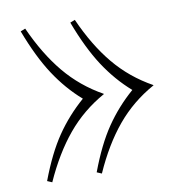

<svg xmlns="http://www.w3.org/2000/svg" viewBox="-67 -591 634 668"><g transform="rotate(-10 250.5 -256.5)"><path d="M470.2 -256.8V-255.9Q392.6 -212.9 337.6 -146.7Q282.7 -80.6 240.2 15.1L223.1 7.8Q257.8 -85 298.6 -144.8Q339.4 -204.6 395 -252.9Q341.3 -299.8 300 -363Q258.8 -426.3 223.1 -521L240.2 -527.8Q282.7 -432.1 337.6 -366Q392.6 -299.8 470.2 -256.8ZM294.9 -256.8V-255.9Q217.8 -212.9 162.8 -146.7Q107.9 -80.6 64.9 15.1L47.9 7.8Q83 -85.4 123.8 -145Q164.6 -204.6 220.2 -252.9Q166.5 -299.8 125.2 -362.8Q84 -425.8 47.9 -521L64.9 -527.8Q107.9 -432.1 162.8 -366Q217.8 -299.8 294.9 -256.8Z"/></g></svg>

Font: PlayfairDisplay-Regular
Style: Regular
Weight: 400
Designer: Claus Eggers Sørensen
Foundry: Claus Eggers Sørensen
Version: Version 1.002;PS 001.002;hotconv 1.0.70;makeotf.lib2.5.58329